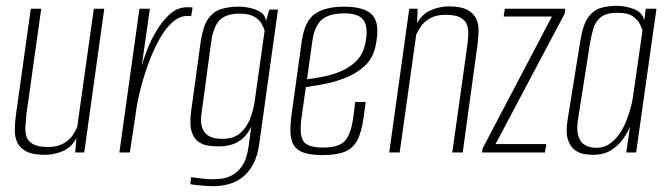

<svg xmlns="http://www.w3.org/2000/svg" viewBox="-20 -525 2301 661"><path d="M135 8Q93 8 71 -3.5Q49 -15 40 -33.5Q31 -52 31 -75Q31 -98 34 -123L86 -495H122L71 -132Q69 -111 67.5 -91Q66 -71 71 -55Q76 -39 93.5 -29Q111 -19 145 -19Q178 -19 198.5 -31Q219 -43 230 -59Q241 -75 246 -89L303 -495H339L270 0H239L243 -50Q227 -18 196.5 -5Q166 8 135 8Z M391 0 460 -495H496L468 -299Q473 -317 485.5 -350.5Q498 -384 518 -418Q538 -452 564.5 -476Q591 -500 624 -500Q628 -500 634 -500Q640 -500 643 -499L638 -469Q636 -470 631.5 -470Q627 -470 622 -470Q596 -469 572 -447Q548 -425 528 -388.5Q508 -352 492 -309Q476 -266 465 -223.5Q454 -181 449 -146L427 0Z M713 116Q704 116 691 115Q678 114 666.5 113Q655 112 646.5 111Q638 110 635 109L638 85Q650 86 670 89Q690 92 708 92Q720 92 739 90.5Q758 89 778 79Q798 69 814 45.5Q830 22 836 -22L845 -89Q835 -67 819 -51.5Q803 -36 781.5 -28.5Q760 -21 733 -21Q717 -21 698 -23.5Q679 -26 663 -37Q647 -48 639.5 -73Q632 -98 638 -142L671 -382Q679 -435 696.5 -460Q714 -485 740.5 -493.5Q767 -502 800 -502Q821 -502 841.5 -497.5Q862 -493 877.5 -483Q893 -473 896 -453L907 -492H937L872 -26Q866 14 851 41.5Q836 69 814.5 85.5Q793 102 767 109Q741 116 713 116ZM745 -47Q785 -47 807.5 -67Q830 -87 841.5 -117.5Q853 -148 857 -178L891 -419Q888 -431 880 -444.5Q872 -458 854.5 -468Q837 -478 805 -478Q760 -478 737.5 -457Q715 -436 707 -380L674 -136Q669 -104 676 -85.5Q683 -67 695.5 -59Q708 -51 721.5 -49Q735 -47 745 -47Z M1090 9Q1044 9 1018 -2.5Q992 -14 984 -43Q976 -72 983 -125L1019 -384Q1029 -453 1064.5 -477.5Q1100 -502 1164 -502Q1238 -502 1263.5 -471.5Q1289 -441 1273 -367Q1264 -323 1234 -296.5Q1204 -270 1165.5 -255.5Q1127 -241 1090.5 -234.5Q1054 -228 1033 -225L1018 -120Q1010 -62 1024 -39.5Q1038 -17 1092 -17Q1146 -17 1167 -39.5Q1188 -62 1196 -119L1203 -174H1239L1232 -122Q1225 -70 1210 -42Q1195 -14 1166.5 -2.5Q1138 9 1090 9ZM1037 -252Q1061 -255 1092 -261Q1123 -267 1153 -279.5Q1183 -292 1205.5 -314Q1228 -336 1236 -369Q1249 -421 1235 -450Q1221 -479 1166 -479Q1113 -479 1087.5 -457Q1062 -435 1055 -381Z M1320 0 1389 -495H1418L1416 -445Q1433 -477 1463.5 -490Q1494 -503 1525 -503Q1566 -503 1588 -491.5Q1610 -480 1619 -461.5Q1628 -443 1627.5 -420Q1627 -397 1624 -372L1573 0H1537L1588 -363Q1591 -383 1592 -403Q1593 -423 1588 -438.5Q1583 -454 1566 -464Q1549 -474 1514 -474Q1482 -474 1461.5 -462.5Q1441 -451 1430 -435.5Q1419 -420 1413 -406L1356 0Z M1639 0 1642 -15 1880 -468H1714L1718 -495H1926L1924 -478L1686 -29H1861L1856 0Z M2021 8Q2010 8 1992.5 5.5Q1975 3 1959.5 -8Q1944 -19 1935.5 -43.5Q1927 -68 1934 -112L1978 -385Q1987 -441 2005.5 -466Q2024 -491 2049.5 -498Q2075 -505 2102 -505Q2133 -505 2162 -494Q2191 -483 2198 -455L2203 -495H2240L2170 0H2136L2149 -89Q2141 -69 2125 -46.5Q2109 -24 2084 -8Q2059 8 2021 8ZM2033 -16Q2060 -16 2080.5 -31Q2101 -46 2115.5 -68.5Q2130 -91 2139 -116Q2148 -141 2153 -161Q2158 -181 2159 -191L2192 -420Q2190 -427 2183.5 -441Q2177 -455 2160 -468Q2143 -481 2106 -481Q2069 -481 2050 -467Q2031 -453 2023.5 -429Q2016 -405 2011 -375L1969 -108Q1965 -76 1971 -57Q1977 -38 1988.5 -29.5Q2000 -21 2012.5 -18.5Q2025 -16 2033 -16Z"/></svg>

Font: Alumni Sans Thin ExtraLight
Style: Italic
Weight: 250
Italic angle: -8°
Version: Version 1.016